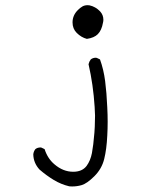

<svg xmlns="http://www.w3.org/2000/svg" viewBox="-20 -582 540 721"><path d="M368.2 -507.8Q368.2 -525.9 356 -539.1Q338.9 -557.1 315.9 -562Q312 -562.5 308.6 -562.5Q298.3 -562.5 290 -558.1Q280.8 -552.7 272.5 -544.4Q252.4 -524.4 252.4 -498Q252.4 -474.1 268.1 -458.5Q285.2 -441.4 306.2 -436Q333.5 -439.9 347.2 -453.6Q361.8 -468.3 366.7 -496.6Q368.2 -502.4 368.2 -507.8ZM250.5 118.2Q269 118.2 286.1 113.3Q306.6 107.4 334.5 79.6Q362.3 51.8 371.3 15.1Q380.4 -21.5 382.8 -72.3Q384.3 -98.1 384.3 -124.8Q384.3 -151.4 382.8 -179.2Q380.4 -234.4 374.8 -277.8Q369.1 -321.3 355.5 -358.9L343.3 -364.7Q341.8 -365.2 338.4 -365.2Q335 -365.2 330.1 -363.8Q325.2 -362.3 320.8 -358.9Q314.9 -351.1 312.5 -340.8Q330.1 -264.2 335.4 -180.7Q336.9 -159.7 336.9 -147.5Q336.9 -135.3 336.4 -127.4Q336.4 -107.4 334.5 -83.5Q330.6 -35.2 325.2 -7.1Q319.8 21 305.2 41Q288.6 63 254.9 63Q216.8 63 184.1 34.7Q158.7 13.2 147.5 -22L135.3 -27.8Q133.8 -28.3 132.8 -28.3Q120.6 -28.3 112.8 -22Q106.4 -13.7 105 -2.9Q105.5 29.8 128.4 54.7Q154.3 77.1 181.9 93.8Q209.5 110.4 240.2 117.7Q245.1 118.2 250.5 118.2Z"/></svg>

Font: NaikaiFont
Style: ExtraLight
Weight: 200
Version: Version 1.89